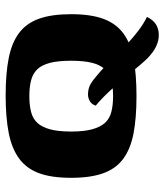

<svg xmlns="http://www.w3.org/2000/svg" viewBox="30 -538 596 697"><g transform="rotate(-90 328.5 -190.0)"><path d="M327 7Q247 7 191 -4Q135 -15 99.5 -41.5Q64 -68 47.5 -114Q31 -160 31 -230Q31 -302 48 -347.5Q65 -393 101.5 -419.5Q138 -446 194.5 -457Q251 -468 330 -468Q409 -468 465 -457Q521 -446 556.5 -419.5Q592 -393 608.5 -347Q625 -301 625 -230Q625 -159 608 -113Q591 -67 555 -40.5Q519 -14 462.5 -3.5Q406 7 327 7ZM328 -78Q361 -78 385.5 -84.5Q410 -91 425.5 -108Q441 -125 448.5 -154.5Q456 -184 456 -230Q456 -277 448.5 -306.5Q441 -336 425.5 -352.5Q410 -369 385.5 -375.5Q361 -382 328 -382Q294 -382 269.5 -375.5Q245 -369 230 -352.5Q215 -336 207 -306.5Q199 -277 199 -230Q199 -184 207 -154.5Q215 -125 230 -108Q245 -91 269.5 -84.5Q294 -78 328 -78ZM549 88Q529 88 508.5 78.5Q488 69 465 47Q454 36 438.5 17.5Q423 -1 404.5 -23Q386 -45 366.5 -67.5Q347 -90 328 -109Q309 -128 293 -141Q298 -156 309.5 -162.5Q321 -169 333 -169Q350 -169 363.5 -163.5Q377 -158 397 -141Q418 -124 439 -104Q460 -84 480.5 -63Q501 -42 522 -22.5Q543 -3 566 14.5Q589 32 615 45Q604 68 587.5 78Q571 88 549 88Z"/></g></svg>

Font: r_Genos
Style: Bold
Weight: 700
Designer: Robert E. Leuschke
Foundry: Robert E. Leuschke
Version: Version 2.000;June 29, 2024;FontCreator 14.0.0.2814 32-bit